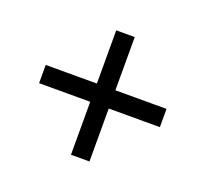

<svg xmlns="http://www.w3.org/2000/svg" viewBox="-91 -704 754 702"><g transform="rotate(20 286.0 -353.0)"><path d="M321 -388H520V-317H321V-111H249V-317H50V-388H249V-595H321Z"/></g></svg>

Font: Noto Sans Saurashtra
Style: Regular
Weight: 400
Designer: Monotype Design Team
Foundry: Monotype Imaging Inc.
Version: Version 2.001; ttfautohint (v1.8.4.7-5d5b)